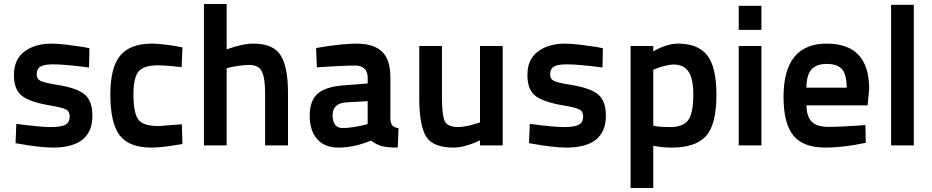

<svg xmlns="http://www.w3.org/2000/svg" viewBox="-20 -730 4680 964"><path d="M429 -488 427 -391Q307 -407 247 -407Q202 -407 183 -395.5Q164 -384 164 -356Q164 -333 184 -323.5Q204 -314 268 -304Q368 -288 406 -255Q444 -222 444 -149Q444 11 245 11Q213 11 166.5 5.5Q120 0 89 -6L58 -11L62 -108Q183 -92 234 -92Q287 -92 308.5 -104Q330 -116 330 -146Q330 -170 312 -180Q294 -190 234 -200Q132 -217 91 -248Q50 -279 50 -353Q50 -433 103.5 -472Q157 -511 239 -511Q271 -511 318.5 -505Q366 -499 398 -494Z M744 -511Q768 -511 806 -506.5Q844 -502 870 -497L896 -492L892 -393Q813 -402 775 -402Q700 -402 675 -370.5Q650 -339 650 -256Q650 -163 674.5 -130Q699 -97 776 -97L893 -106L896 -7Q794 11 741 11Q628 11 581 -50.5Q534 -112 534 -256Q534 -391 583.5 -451Q633 -511 744 -511Z M1118 0H1004V-710H1118V-482Q1197 -511 1252 -511Q1352 -511 1389 -452.5Q1426 -394 1426 -262V0H1311V-261Q1311 -338 1295 -371Q1279 -404 1230 -404Q1210 -404 1182 -400Q1154 -396 1136 -392L1118 -387Z M1940 -342V-136Q1941 -110 1950 -100Q1959 -90 1981 -86L1977 11Q1922 11 1895 3Q1868 -5 1843 -24Q1757 11 1680 11Q1610 11 1572.5 -31.5Q1535 -74 1535 -149Q1535 -226 1576 -260.5Q1617 -295 1702 -301L1826 -311V-341Q1826 -370 1809.5 -385.5Q1793 -401 1764 -401Q1731 -401 1683 -398.5Q1635 -396 1603 -394L1571 -392L1567 -489Q1696 -511 1770 -511Q1855 -511 1897.5 -471.5Q1940 -432 1940 -342ZM1826 -222 1716 -216Q1650 -210 1650 -152Q1650 -87 1701 -87Q1725 -87 1756 -92Q1787 -97 1806 -102L1826 -107Z M2390 -499H2504V0H2390V-25Q2312 11 2258 11Q2154 11 2119.5 -44.5Q2085 -100 2085 -238V-499H2199V-239Q2199 -152 2213 -122Q2227 -92 2281 -92Q2301 -92 2328 -98Q2355 -104 2372 -110L2390 -115Z M3007 -488 3005 -391Q2885 -407 2825 -407Q2780 -407 2761 -395.5Q2742 -384 2742 -356Q2742 -333 2762 -323.5Q2782 -314 2846 -304Q2946 -288 2984 -255Q3022 -222 3022 -149Q3022 11 2823 11Q2791 11 2744.5 5.5Q2698 0 2667 -6L2636 -11L2640 -108Q2761 -92 2812 -92Q2865 -92 2886.5 -104Q2908 -116 2908 -146Q2908 -170 2890 -180Q2872 -190 2812 -200Q2710 -217 2669 -248Q2628 -279 2628 -353Q2628 -433 2681.5 -472Q2735 -511 2817 -511Q2849 -511 2896.5 -505Q2944 -499 2976 -494Z M3146 214V-499H3260V-472Q3328 -511 3385 -511Q3485 -511 3531 -452Q3577 -393 3577 -255Q3577 -104 3524.5 -46.5Q3472 11 3353 11Q3305 11 3260 2V214ZM3364 -406Q3344 -406 3318 -399.5Q3292 -393 3276 -386L3260 -380V-99Q3288 -92 3345 -92Q3411 -92 3436 -128Q3461 -164 3461 -255Q3461 -336 3436.5 -371Q3412 -406 3364 -406Z M3689 0V-499H3803V0ZM3689 -580V-701H3803V-580Z M4141 -93Q4176 -93 4222 -95.5Q4268 -98 4296 -100L4325 -102L4327 -13Q4213 11 4124 11Q4012 11 3963 -50Q3914 -111 3914 -244Q3914 -511 4131 -511Q4344 -511 4344 -283L4336 -201H4029Q4030 -145 4055.5 -119Q4081 -93 4141 -93ZM4029 -290H4231Q4231 -355 4208 -382Q4185 -409 4131 -409Q4078 -409 4053.5 -380.5Q4029 -352 4029 -290Z M4454 0V-706H4568V0Z"/></svg>

Font: TitilliumText22L Rg
Style: Bold
Weight: 700
Designer: Campivisivi
Foundry: Campivisivi
Version: 1.000